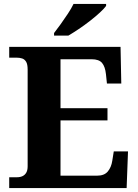

<svg xmlns="http://www.w3.org/2000/svg" viewBox="-20 -951 697 971"><path d="M26.6 0V-54.6H65.6Q82 -54.6 94 -60.3Q106 -66 112.9 -78Q119.8 -90 119.8 -110V-599Q119.8 -625.8 112.2 -638.5Q104.6 -651.2 92 -655.3Q79.4 -659.4 64.4 -659.4H26.6V-714H589.6L593.4 -528.6H520.8L515.8 -576.2Q511.8 -613.8 496.2 -632.6Q480.6 -651.4 443.2 -651.4H286V-403.8H523.6V-342.2H286V-62.6H471.4Q507.4 -62.6 525.1 -83.7Q542.8 -104.8 547.8 -137.8L555.4 -185.4H627.4L620.4 0ZM253.4 -784Q268.4 -803 287 -829Q305.6 -855 323.5 -882Q341.4 -909 351.8 -931H516.6V-921Q507.2 -908 485.7 -888Q464.2 -868 436 -846Q407.8 -824 378.8 -804.5Q349.8 -785 325.8 -771H253.4Z"/></svg>

Font: Noto Serif Hentaigana ExtraLight
Style: Regular
Weight: 200
Designer: Kazuhiro Yamada
Foundry: nipponia
Version: Version 1.000